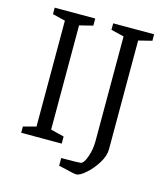

<svg xmlns="http://www.w3.org/2000/svg" viewBox="-108 -683 774 888"><g transform="rotate(15 279.0 -239.5)"><path d="M44 -30 105 -46V-553L44 -568V-599H238V-565L174 -549V-50L238 -34V0H44ZM285 109 253 102V65Q333 65 346 63Q361 60 373.5 23.5Q386 -13 386 -50V-553L324 -568V-599H520V-568L456 -552V-31Q456 0 434.5 35Q413 70 384.5 95Q356 120 340 120Q327 120 285 109Z"/></g></svg>

Font: Grenze Light
Style: Regular
Weight: 300
Designer: Renata Polastri
Foundry: Omnibus-Type
Version: Version 1.002; ttfautohint (v1.8)